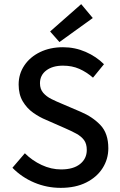

<svg xmlns="http://www.w3.org/2000/svg" viewBox="-20 -895 580 927"><path d="M273 12Q206 12 145.5 -13.5Q85 -39 40 -85L100 -155Q135 -120 181 -98.5Q227 -77 275 -77Q334 -77 366.5 -103Q399 -129 399 -171Q399 -201 385.5 -219Q372 -237 348 -250Q324 -263 294 -276L203 -316Q171 -329 140.5 -350.5Q110 -372 90 -405.5Q70 -439 70 -487Q70 -538 97.5 -579Q125 -620 173.5 -643.5Q222 -667 284 -667Q342 -667 393.5 -644.5Q445 -622 482 -585L429 -520Q398 -547 363 -562.5Q328 -578 284 -578Q234 -578 203.5 -555Q173 -532 173 -493Q173 -465 188.5 -447Q204 -429 228 -417Q252 -405 279 -394L370 -355Q427 -331 465 -291Q503 -251 503 -179Q503 -127 475.5 -83.5Q448 -40 396.5 -14Q345 12 273 12ZM267 -692 222 -743 372 -875 428 -808Z"/></svg>

Font: Assistant SemiBold
Style: Regular
Weight: 600
Designer: Hebrew By Ben Nathan, Latin by Paul Hunt
Version: Version 3.000